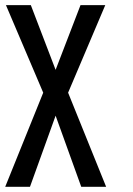

<svg xmlns="http://www.w3.org/2000/svg" viewBox="-23 -722 514 742"><path d="M240.2 -363.8 387.2 0H291L191.9 -274.9L92.8 0H-2.9L144 -363.8L0 -702.1H96.2L191.9 -452.1L288.1 -702.1H383.8Z"/></svg>

Font: Favorite Color
Style: Regular
Weight: 400
Designer: Bryce Wilner
Version: Version 1.000;PS 1.0;hotconv 16.6.51;makeotf.lib2.5.65220 DE